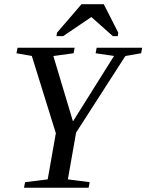

<svg xmlns="http://www.w3.org/2000/svg" viewBox="-20 -878 685 898"><path d="M297.4 -39.1 399.4 -25.9 394.5 0H92.3L97.2 -25.9L203.1 -39.1L241.2 -254.9L128.9 -616.2L57.1 -628.9L62 -654.8H329.1L324.2 -628.9L229.5 -616.2L321.3 -310.1L513.2 -616.2L427.2 -628.9L432.1 -654.8H645L640.1 -628.9L566.4 -616.2L335.9 -257.8ZM244.1 -709 246.6 -725.1 361.3 -858.4H465.3L533.2 -725.1L530.8 -709H507.8L407.2 -798.3L275.4 -709Z"/></svg>

Font: Tinos
Style: Italic
Weight: 400
Italic angle: -16.333°
Designer: Steve Matteson
Foundry: Monotype Imaging Inc.
Version: Version 1.32